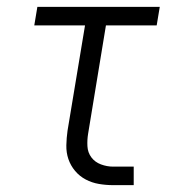

<svg xmlns="http://www.w3.org/2000/svg" viewBox="-20 -540 515 560"><path d="M310 0Q289 0 268.5 -3.5Q248 -7 230 -16.5Q212 -26 199 -41.5Q186 -57 179.5 -76Q173 -95 173.5 -116.5Q174 -138 177 -159L228 -466H80L89 -520H446L437 -466H289L237 -150Q234 -132 235 -113.5Q236 -95 246.5 -81Q257 -67 274.5 -60.5Q292 -54 310 -54H370V0Z"/></svg>

Font: Iosevka QP Light
Style: Italic
Weight: 300
Italic angle: -9°
Designer: Belleve Invis
Foundry: Belleve Invis
Version: Version 20.0.0; ttfautohint (v1.8.4)